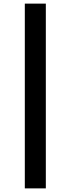

<svg xmlns="http://www.w3.org/2000/svg" viewBox="-20 -830 390 1060"><path d="M117 210V-810H233V210Z"/></svg>

Font: M PLUS 1 Thin SemiBold
Style: Regular
Weight: 600
Version: Version 1.001